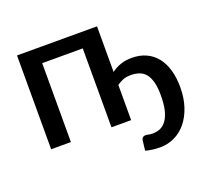

<svg xmlns="http://www.w3.org/2000/svg" viewBox="-119 -655 1057 981"><g transform="rotate(-20 409.0 -164.0)"><path d="M500.5 -262Q523.5 -279.5 550.8 -288.8Q578 -298 611.5 -298Q655.5 -298 689.5 -282.2Q723.5 -266.5 746.8 -237.2Q770 -208 782 -166.2Q794 -124.5 794 -73Q794 -14.5 778.5 32.5Q763 79.5 736 112.8Q709 146 672.2 163.8Q635.5 181.5 593 181.5Q573.5 181.5 554.5 179.2Q535.5 177 514.5 171.5Q515 163.5 515.8 157Q516.5 150.5 517.2 144.5Q518 138.5 518.8 132.2Q519.5 126 520.5 117.5Q521.5 108.5 527.2 103Q533 97.5 544 97.5Q550 97.5 559.2 99.8Q568.5 102 581.5 102Q604.5 102 623.8 93.2Q643 84.5 657 64.2Q671 44 678.8 11.8Q686.5 -20.5 686.5 -68Q686.5 -111.5 678.8 -140Q671 -168.5 656.8 -185.8Q642.5 -203 622.2 -210Q602 -217 577.5 -217Q550 -217 532.5 -209.2Q515 -201.5 500.5 -191.5V0H393.5V-429H173V0H65.5V-510H500.5Z"/></g></svg>

Font: Lato SemiBold
Style: Regular
Weight: 600
Designer: Lukasz Dziedzic with Adam Twardoch and Botio Nikoltchev
Foundry: tyPoland Lukasz Dziedzic
Version: Version 2.015; 2015-08-06; http://www.latofonts.com/